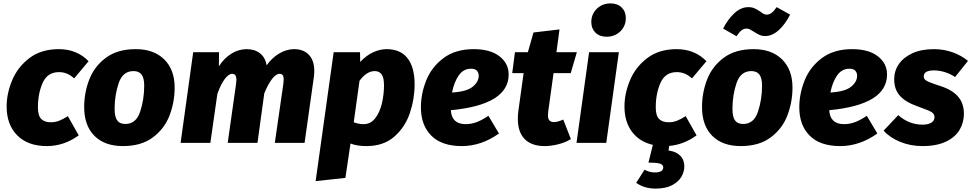

<svg xmlns="http://www.w3.org/2000/svg" viewBox="-20 -840 5715 1129"><path d="M501 -480 416 -379Q376 -416 327 -416Q259 -416 231 -353Q203 -290 203 -209Q203 -160 222.5 -140.5Q242 -121 279 -121Q304 -121 326.5 -129.5Q349 -138 379 -157L443 -44Q356 19 255 19Q144 19 81.5 -44Q19 -107 19 -214Q19 -290 51.5 -368Q84 -446 153 -498.5Q222 -551 326 -551Q432 -551 501 -480Z M475 -210Q475 -295 505 -372.5Q535 -450 603 -500.5Q671 -551 778 -551Q885 -551 946 -490.5Q1007 -430 1007 -325Q1007 -241 977.5 -162.5Q948 -84 879.5 -32.5Q811 19 703 19Q595 19 535 -41.5Q475 -102 475 -210ZM828 -337Q828 -381 812.5 -401.5Q797 -422 765 -422Q702 -422 678 -351.5Q654 -281 654 -200Q654 -153 669 -132Q684 -111 717 -111Q780 -111 804 -183Q828 -255 828 -337Z M1828 -424Q1828 -402 1826 -390L1771 0H1596L1646 -346Q1648 -366 1648 -371Q1648 -391 1642 -398.5Q1636 -406 1624 -406Q1603 -406 1579.5 -375.5Q1556 -345 1534 -291L1494 0H1319L1368 -346Q1370 -364 1370 -369Q1370 -390 1363.5 -398Q1357 -406 1345 -406Q1324 -406 1300.5 -374Q1277 -342 1258 -287L1217 0H1042L1116 -533H1268L1267 -450Q1298 -498 1340.5 -524.5Q1383 -551 1431 -551Q1478 -551 1509 -526.5Q1540 -502 1548 -456Q1579 -500 1622 -525.5Q1665 -551 1709 -551Q1765 -551 1796.5 -517.5Q1828 -484 1828 -424Z M1942 -533H2097L2098 -476Q2135 -515 2175 -533Q2215 -551 2253 -551Q2335 -551 2376.5 -497.5Q2418 -444 2418 -344Q2418 -258 2390 -175Q2362 -92 2298.5 -36.5Q2235 19 2135 19Q2080 19 2041 4L2011 206L1836 225ZM2238 -338Q2238 -385 2223.5 -403.5Q2209 -422 2184 -422Q2136 -422 2094 -365L2060 -121Q2089 -110 2118 -110Q2160 -110 2187 -145.5Q2214 -181 2226 -233.5Q2238 -286 2238 -338Z M2631 -192Q2636 -110 2718 -110Q2751 -110 2782 -121.5Q2813 -133 2852 -159L2914 -55Q2810 19 2696 19Q2577 19 2516 -42.5Q2455 -104 2455 -209Q2455 -289 2486.5 -367.5Q2518 -446 2588 -498.5Q2658 -551 2766 -551Q2863 -551 2917 -509Q2971 -467 2971 -402Q2971 -224 2631 -192ZM2795 -394Q2795 -412 2784.5 -424Q2774 -436 2750 -436Q2705 -436 2677.5 -396.5Q2650 -357 2638 -296Q2724 -301 2759.5 -330Q2795 -359 2795 -394Z M3292 -137 3337 -22Q3304 -2 3262 8.5Q3220 19 3183 19Q3106 19 3065.5 -22Q3025 -63 3025 -141Q3025 -163 3028 -187L3059 -410H2992L3008 -533H3084L3117 -649L3270 -667L3252 -533H3372L3336 -410H3235L3204 -187Q3202 -169 3202 -163Q3202 -141 3211 -131.5Q3220 -122 3237 -122Q3259 -122 3292 -137Z M3545 0H3370L3444 -533H3619ZM3457 -710Q3457 -757 3489.5 -788.5Q3522 -820 3570 -820Q3611 -820 3635.5 -796Q3660 -772 3660 -734Q3660 -687 3627.5 -655.5Q3595 -624 3547 -624Q3506 -624 3481.5 -648Q3457 -672 3457 -710Z M3915 18 3911 45Q3956 51 3980 75.5Q4004 100 4004 139Q4004 169 3987 199Q3970 229 3932 249Q3894 269 3835 269Q3768 269 3721 235L3770 158Q3799 174 3830 174Q3880 174 3880 144Q3880 128 3860 122Q3840 116 3793 116L3819 12Q3739 -7 3695.5 -66Q3652 -125 3652 -214Q3652 -290 3684.5 -368Q3717 -446 3786 -498.5Q3855 -551 3959 -551Q4065 -551 4134 -480L4049 -379Q4009 -416 3960 -416Q3892 -416 3864 -353Q3836 -290 3836 -209Q3836 -160 3855.5 -140.5Q3875 -121 3912 -121Q3937 -121 3959.5 -129.5Q3982 -138 4012 -157L4076 -44Q4000 11 3915 18Z M4108 -210Q4108 -295 4138 -372.5Q4168 -450 4236 -500.5Q4304 -551 4411 -551Q4518 -551 4579 -490.5Q4640 -430 4640 -325Q4640 -241 4610.5 -162.5Q4581 -84 4512.5 -32.5Q4444 19 4336 19Q4228 19 4168 -41.5Q4108 -102 4108 -210ZM4461 -337Q4461 -381 4445.5 -401.5Q4430 -422 4398 -422Q4335 -422 4311 -351.5Q4287 -281 4287 -200Q4287 -153 4302 -132Q4317 -111 4350 -111Q4413 -111 4437 -183Q4461 -255 4461 -337ZM4412 -654Q4398 -663 4389 -667.5Q4380 -672 4371 -672Q4353 -672 4340 -661.5Q4327 -651 4311 -627L4232 -672Q4260 -727 4298.5 -762.5Q4337 -798 4380 -798Q4402 -798 4417 -791Q4432 -784 4452 -771Q4463 -762 4471 -758Q4479 -754 4488 -754Q4504 -754 4517.5 -764.5Q4531 -775 4547 -798L4626 -754Q4598 -698 4559.5 -663Q4521 -628 4479 -628Q4461 -628 4445.5 -635Q4430 -642 4412 -654Z M4856 -192Q4861 -110 4943 -110Q4976 -110 5007 -121.5Q5038 -133 5077 -159L5139 -55Q5035 19 4921 19Q4802 19 4741 -42.5Q4680 -104 4680 -209Q4680 -289 4711.5 -367.5Q4743 -446 4813 -498.5Q4883 -551 4991 -551Q5088 -551 5142 -509Q5196 -467 5196 -402Q5196 -224 4856 -192ZM5020 -394Q5020 -412 5009.5 -424Q4999 -436 4975 -436Q4930 -436 4902.5 -396.5Q4875 -357 4863 -296Q4949 -301 4984.5 -330Q5020 -359 5020 -394Z M5672 -482 5596 -387Q5568 -406 5535.5 -416Q5503 -426 5472 -426Q5412 -426 5412 -391Q5412 -379 5419.5 -371.5Q5427 -364 5447 -356Q5467 -348 5513 -333Q5580 -311 5614 -271.5Q5648 -232 5648 -171Q5648 -121 5623.5 -78Q5599 -35 5544 -8Q5489 19 5404 19Q5334 19 5273 -6Q5212 -31 5176 -72L5262 -163Q5325 -107 5405 -107Q5437 -107 5456 -118.5Q5475 -130 5475 -150Q5475 -164 5467 -173Q5459 -182 5439 -190.5Q5419 -199 5372 -216Q5304 -240 5271 -277.5Q5238 -315 5238 -374Q5238 -423 5265.5 -463Q5293 -503 5345.5 -527Q5398 -551 5471 -551Q5530 -551 5581.5 -532.5Q5633 -514 5672 -482Z"/></svg>

Font: Trujillo ExtraBold
Style: Italic
Weight: 800
Italic angle: -8°
Designer: Fira Sans original fonts by bBox Type GmbH, Carrois Corporate GbR, & Edenspiekermann AG / Changes by Cristiano Sobral
Foundry: Fira Sans original fonts by bBox Type GmbH, Carrois Corporate GbR, & Edenspiekermann AG / Changes by Cristiano Sobral
Version: Version 4.301;July 28, 2020;FontCreator 13.0.0.2655 64-bit